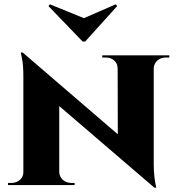

<svg xmlns="http://www.w3.org/2000/svg" viewBox="-20 -856 819 888"><path d="M85 -613 683 -99 694 12 96 -501ZM91 -60V0H17V-10Q17 -10 25 -10Q33 -10 33 -10Q56 -10 72 -24Q88 -38 88 -60ZM254 -60Q255 -38 271 -24Q287 -10 309 -10Q309 -10 317 -10Q325 -10 325 -10V0H252V-60ZM85 -613 254 -433V0H88V-504Q88 -555 82 -584Q76 -613 76 -613ZM691 -600V-100Q691 -65 694 -39.5Q697 -14 700 -1Q703 12 703 12H694L525 -181L524 -600ZM689 -540V-600H763V-590Q763 -590 754.5 -590Q746 -590 746 -590Q724 -590 708 -576Q692 -562 691 -540ZM524 -540Q524 -562 508.5 -576Q493 -590 470 -590Q470 -590 461.5 -590Q453 -590 453 -590V-600H527V-540ZM522 -828 515 -836 368 -772 211 -836 204 -828 362 -664H374Z"/></svg>

Font: Cinzel ExtraBold
Style: Regular
Weight: 800
Designer: Natanael Gama
Version: Version 2.000